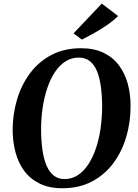

<svg xmlns="http://www.w3.org/2000/svg" viewBox="-20 -1016 754 1047"><path d="M320 10.5Q248 10.5 196.5 -14.8Q145 -40 112.5 -83.8Q80 -127.5 64.8 -184.5Q49.5 -241.5 49 -305Q49 -392.5 72.8 -472.8Q96.5 -553 143.5 -616.2Q190.5 -679.5 260.2 -716.2Q330 -753 421.5 -753Q494 -753 545.5 -727.8Q597 -702.5 629.2 -658.8Q661.5 -615 676.8 -558.8Q692 -502.5 692 -440.5Q692.5 -352.5 669 -271.2Q645.5 -190 598.5 -126.8Q551.5 -63.5 481.8 -26.5Q412 10.5 320 10.5ZM332 -39.5Q371.5 -39.5 404 -60.5Q436.5 -81.5 461.2 -119.2Q486 -157 503 -207Q520 -257 528.5 -316Q537 -375 537 -438Q536.5 -498.5 529.5 -547.2Q522.5 -596 507.8 -630.5Q493 -665 468.8 -683.5Q444.5 -702 409 -702Q370 -702 337.2 -681.2Q304.5 -660.5 279.8 -623.2Q255 -586 238 -536Q221 -486 212.5 -428Q204 -370 204 -307.5Q204.5 -246 211.8 -196.5Q219 -147 234.2 -112Q249.5 -77 273.8 -58.2Q298 -39.5 332 -39.5ZM426.5 -800 381 -834 535 -996.5 624 -928.5Q594.5 -900 559.2 -876.2Q524 -852.5 489.2 -833.2Q454.5 -814 426.5 -800Z"/></svg>

Font: Merriweather 48pt
Style: Bold Italic
Weight: 700
Italic angle: -7.8°
Version: Version 2.101